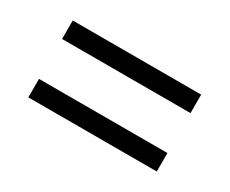

<svg xmlns="http://www.w3.org/2000/svg" viewBox="-54 -636 668 558"><g transform="rotate(30 279.5 -357.0)"><path d="M64 -424H495V-486H64ZM64 -228H495V-290H64Z"/></g></svg>

Font: Noto Serif Tamil Medium
Style: Italic
Weight: 500
Italic angle: -12°
Designer: Indian Type Foundry, Tom Grace, and the Monotype Design Team
Foundry: Monotype Imaging Inc.
Version: Version 2.003